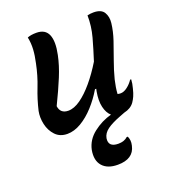

<svg xmlns="http://www.w3.org/2000/svg" viewBox="-143 -645 886 1001"><g transform="rotate(-20 300.0 -145.0)"><path d="M124 -533Q143 -541 174 -541Q223 -541 239 -503Q255 -465 240 -394Q229 -340 204.5 -280.5Q180 -221 143 -145Q149 -102 193 -102Q225 -102 261 -127.5Q297 -153 334 -197Q371 -241 405 -297Q425 -359 441 -417Q457 -475 456 -535Q464 -537 472.5 -538Q481 -539 490 -539Q533 -539 548 -514Q563 -489 559 -455Q554 -411 538 -363.5Q522 -316 504.5 -268Q487 -220 475 -173Q470 -151 467 -133Q464 -115 463 -96Q467 -95 471.5 -94.5Q476 -94 480 -94Q498 -94 517.5 -109Q537 -124 550 -144H556Q555 -121 548 -96Q542 -71 535 -55.5Q528 -40 519 -27Q500 -1 463 7Q453 11 437 17Q387 36 361 55Q335 74 330 101Q323 149 379 149Q412 149 431 131H437Q442 141 443.5 154Q445 167 441 183Q426 251 339 251Q282 251 254.5 219.5Q227 188 237 132Q248 79 293.5 43.5Q339 8 394 -7Q373 -25 364.5 -61Q356 -97 365 -146Q366 -153 368 -160H361Q334 -114 298.5 -75Q263 -36 224 -13Q185 10 147 10Q106 10 81 -16.5Q56 -43 47.5 -81Q39 -119 46 -154Q60 -214 82.5 -271Q105 -328 118 -392Q127 -432 129 -466Q131 -500 124 -533Z"/></g></svg>

Font: Recursive Mn Csl St Med
Style: Italic
Weight: 500
Italic angle: -15°
Monospace: yes
Version: Version 1.079;hotconv 1.0.112;makeotfexe 2.5.65598; ttfautoh